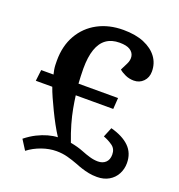

<svg xmlns="http://www.w3.org/2000/svg" viewBox="-132 -828 890 953"><g transform="rotate(20 313.5 -351.5)"><path d="M72 -38Q101 -61 129 -75Q157 -89 184 -96.5Q211 -104 235 -105Q218 -131 202 -160.5Q186 -190 171 -221Q156 -252 143.5 -280Q131 -308 123 -331H36L43 -390H108Q105 -402 103 -413.5Q101 -425 100.5 -436.5Q100 -448 100 -461Q100 -539 133 -596.5Q166 -654 224.5 -685.5Q283 -717 359 -717Q424 -717 469 -698Q514 -679 538 -646.5Q562 -614 562 -571Q562 -539 542 -518.5Q522 -498 492 -498Q468 -498 447 -507.5Q426 -517 414 -528L433 -566Q444 -588 440.5 -607.5Q437 -627 418.5 -639Q400 -651 363 -651Q321 -651 293 -631Q265 -611 251 -570.5Q237 -530 237 -469Q237 -446 238 -427.5Q239 -409 240 -390H449L445 -331H247Q251 -300 257.5 -264.5Q264 -229 275.5 -188.5Q287 -148 305 -101Q323 -98 341 -93Q359 -88 374 -82Q396 -73 418.5 -66.5Q441 -60 462 -60Q487 -60 502.5 -74.5Q518 -89 518 -116Q518 -146 496.5 -161.5Q475 -177 448 -187L469 -238Q533 -221 567 -187.5Q601 -154 601 -101Q601 -70 587 -43.5Q573 -17 546.5 -1.5Q520 14 484 14Q460 14 440 10Q420 6 401.5 0Q383 -6 366 -13Q340 -23 312 -30.5Q284 -38 253 -38Q215 -38 175.5 -24Q136 -10 105 14Z"/></g></svg>

Font: Literata 18pt SemiBold
Style: Italic
Weight: 600
Italic angle: -2°
Designer: Latin by Veronika Burian and Jose Scaglione. Greek by Irene Vlachou. Cyrillic by Vera Evstafieva
Foundry: TypeTogether
Version: Version 3.103;gftools[0.9.29]